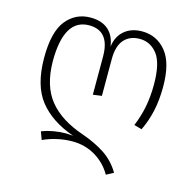

<svg xmlns="http://www.w3.org/2000/svg" viewBox="-107 -641 965 953"><g transform="rotate(15 376.0 -165.0)"><path d="M680 -293Q680 -226 668 -170Q656 -114 631 -62L591 -73Q613 -126 623 -178.5Q633 -231 633 -292Q633 -402 597.5 -447.5Q562 -493 507 -493Q457 -493 427.5 -460.5Q398 -428 398 -360V-171L353 -165V-361Q353 -493 247 -493Q118 -493 118 -274Q119 -148 178.5 -74.5Q238 -1 357 39Q425 63 474 95.5Q523 128 555 182L518 202Q488 149 435 117Q382 85 316 85Q276 85 237 94Q198 103 166 118L151 77Q210 55 275 55Q287 55 311 57Q195 17 133.5 -60.5Q72 -138 72 -281Q72 -414 120 -473Q168 -532 244 -532Q302 -532 335.5 -502.5Q369 -473 376 -418Q383 -472 418.5 -502Q454 -532 509 -532Q584 -532 632 -474Q680 -416 680 -293Z"/></g></svg>

Font: FiraGO ExtraLight
Style: Regular
Weight: 200
Designer: bBox Type
Foundry: bBox Type GmbH
Version: Version 1.001